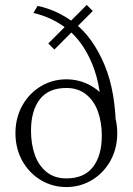

<svg xmlns="http://www.w3.org/2000/svg" viewBox="-20 -745 537 777"><path d="M449.5 -206 391.5 -256Q391.5 -392.5 353.8 -484.5Q316 -576.5 254.2 -625.8Q192.5 -675 115 -692.5L132 -721Q212.5 -705 284 -649.5Q355.5 -594 402.5 -483.5Q449.5 -373 449.5 -206ZM331 -725 355.5 -700.5 200 -544.5 175.5 -569ZM42.5 -206Q42.5 -268 70.2 -317.8Q98 -367.5 145.2 -395.8Q192.5 -424 248.5 -424Q304.5 -424 351.8 -395.8Q399 -367.5 426.8 -317.8Q454.5 -268 454.5 -206Q454.5 -144 426.8 -94.2Q399 -44.5 351.8 -16.2Q304.5 12 248.5 12Q192.5 12 145.2 -16.2Q98 -44.5 70.2 -94.2Q42.5 -144 42.5 -206ZM392 -196Q392 -250 376.2 -293.8Q360.5 -337.5 328.2 -363.2Q296 -389 248.5 -389Q176.5 -389 141 -343Q105.5 -297 105.5 -216Q105.5 -162 121 -118.2Q136.5 -74.5 168.8 -48.8Q201 -23 248.5 -23Q320.5 -23 356.2 -69.2Q392 -115.5 392 -196Z"/></svg>

Font: Didactic
Style: Regular
Weight: 400
Designer: Tyler Finck
Foundry: Etcetera Type Co
Version: Version 3.007;FEAKit 1.0